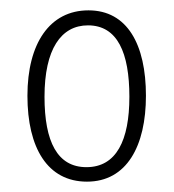

<svg xmlns="http://www.w3.org/2000/svg" viewBox="-20 -744 336 371"><path d="M262 -559C262 -658 226 -724 151 -724C76 -724 33 -660 33 -559C33 -458 72 -393 148 -393C225 -393 262 -462 262 -559ZM66 -557C66 -649 98 -695 150 -695C207 -695 230 -642 230 -557C230 -473 205 -421 147 -421C91 -421 66 -470 66 -557Z"/></svg>

Font: Noto Sans Devanagari UI ExtraCondensed ExtraLight
Style: Regular
Weight: 200
Width: 2
Designer: Jelle Bosma - Monotype Design Team
Foundry: Monotype Imaging Inc.
Version: Version 2.004